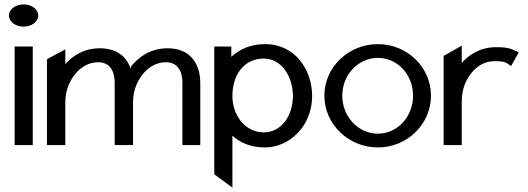

<svg xmlns="http://www.w3.org/2000/svg" viewBox="-20 -664 2417 879"><path d="M21 -593C21 -563 53 -542 88 -542C123 -542 155 -563 155 -593C155 -623 123 -644 88 -644C53 -644 21 -623 21 -593ZM47 0H130V-451H47Z M195 0H279V-196C279 -252 300 -296 326 -327C349 -355 384 -379 430 -379C481 -379 505 -341 505 -286V0H589V-196C589 -252 610 -296 636 -327C659 -355 694 -379 740 -379C791 -379 815 -341 815 -286V0H897V-283C897 -378 846 -443 748 -443C668 -443 616 -404 580 -360L579 -359V-347C561 -405 513 -443 438 -443C365 -443 314 -410 279 -371V-438L195 -393Z M961 134 1044 195V-43C1078 -12 1125 11 1194 11C1301 11 1409 -83 1409 -225C1409 -343 1332 -462 1194 -462C1124 -462 1075 -437 1039 -404V-451H961ZM1044 -224C1044 -323 1098 -396 1188 -396C1268 -396 1321 -315 1321 -224C1321 -140 1272 -58 1188 -58C1099 -58 1044 -140 1044 -224Z M1465 -226C1465 -95 1576 11 1710 11C1844 11 1953 -95 1953 -226C1953 -357 1844 -462 1710 -462C1576 -462 1465 -357 1465 -226ZM1547 -226C1547 -323 1621 -399 1710 -399C1799 -399 1871 -323 1871 -226C1871 -129 1799 -52 1710 -52C1621 -52 1547 -129 1547 -226Z M2011 0H2094V-201C2094 -257 2114 -301 2140 -332C2163 -360 2198 -384 2244 -384C2289 -384 2297 -378 2315 -365L2320 -362L2355 -424L2350 -427C2323 -439 2310 -448 2252 -448C2179 -448 2129 -415 2094 -376V-455L2011 -408Z"/></svg>

Font: Charger Sport
Style: DfBd
Weight: 400
Designer: Jasper
Foundry: Cannot Into Space Fonts
Version: Version 1.1